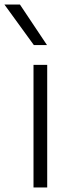

<svg xmlns="http://www.w3.org/2000/svg" viewBox="-62 -828 316 848"><path d="M86 0V-541.5H146.5V0ZM87.5 -629 -42.5 -808H26L145.5 -629Z"/></svg>

Font: Encode Sans SemiExpanded SemiExpanded Light
Style: Regular
Weight: 300
Width: 6
Designer: Multiple Designers
Foundry: Impallari Type
Version: Version 3.000; ttfautohint (v1.8.3) -l 8 -r 50 -G 200 -x 14 